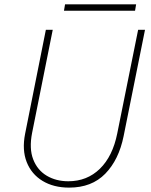

<svg xmlns="http://www.w3.org/2000/svg" viewBox="-20 -857 695 885"><path d="M298.8 7.8Q227.1 7.8 176 -23.2Q125 -54.2 103 -110.1Q81.1 -166 95.7 -240.2L191.4 -719.7H223.1L127.9 -244.1Q113.8 -171.9 133.1 -122.3Q152.3 -72.8 195.3 -47.1Q238.3 -21.5 294.9 -21.5Q381.3 -21.5 440.4 -79.1Q499.5 -136.7 520.5 -242.2L616.7 -719.7H648.4L549.8 -229.5Q527.8 -120.6 465.3 -56.4Q402.8 7.8 298.8 7.8ZM274.9 -807.6 279.8 -836.9H607.4L602.5 -807.6Z"/></svg>

Font: Reddit Sans ExtraLight
Style: Italic
Weight: 250
Italic angle: -11.25°
Designer: Stephen Hutchings
Version: Version 1.013